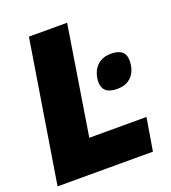

<svg xmlns="http://www.w3.org/2000/svg" viewBox="-129 -797 796 893"><g transform="rotate(-20 269.0 -350.0)"><path d="M347 -392Q348 -420 359 -443.5Q370 -467 392 -481Q414 -495 446 -495Q484 -495 501.5 -479.5Q519 -464 518 -434Q518 -406 507.5 -382.5Q497 -359 475 -345Q453 -331 420 -331Q382 -331 364.5 -346.5Q347 -362 347 -392ZM3 0 116 -700H305L219 -162H502L475 0Z"/></g></svg>

Font: Georama ExtraBold
Style: Italic
Weight: 800
Italic angle: -9°
Version: Version 1.001